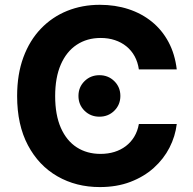

<svg xmlns="http://www.w3.org/2000/svg" viewBox="-20 -757 792 787"><path d="M389.1 9.8Q292.2 9.8 215.5 -34.2Q138.8 -78.1 94.5 -161.6Q50.2 -245 50.2 -363.3Q50.2 -452.6 75.9 -522.2Q101.6 -591.7 147.7 -639.6Q193.8 -687.6 255.5 -712.5Q317.2 -737.3 389.1 -737.3Q452.2 -737.3 506.5 -719.6Q560.8 -701.9 602.7 -667.8Q644.5 -633.8 670.8 -584.6Q697.1 -535.4 704.5 -472.5H549.2Q544.9 -502.6 531.8 -526.5Q518.7 -550.3 498.1 -567Q477.5 -583.7 450.9 -592.5Q424.3 -601.4 392.6 -601.4Q336.6 -601.4 294.5 -573.5Q252.3 -545.6 229.2 -492.4Q206.1 -439.3 206.1 -363.3Q206.1 -285.7 229.5 -232.8Q252.9 -179.9 294.8 -153Q336.6 -126.2 392 -126.2Q422.9 -126.2 449 -134.3Q475.2 -142.4 495.9 -158.2Q516.6 -174 530.3 -196.7Q544 -219.3 549.2 -248.6H704.5Q698.5 -198.3 674.8 -151.9Q651 -105.5 610.6 -69.1Q570.2 -32.7 514.6 -11.5Q459 9.8 389.1 9.8ZM387.5 -278.7Q351.2 -278.7 326.4 -303.2Q301.6 -327.7 301.6 -363.8Q301.6 -399.8 326.4 -424.3Q351.2 -448.8 387.5 -448.8Q423.8 -448.8 448.6 -424.3Q473.4 -399.8 473.4 -363.8Q473.4 -327.7 448.6 -303.2Q423.8 -278.7 387.5 -278.7Z"/></svg>

Font: Inter V
Style: 
Weight: 400
Designer: Rasmus Andersson
Foundry: rsms
Version: Version 4.000;git-a3f224843